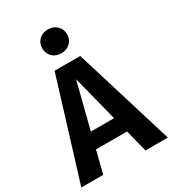

<svg xmlns="http://www.w3.org/2000/svg" viewBox="-228 -1045 1042 1161"><g transform="rotate(-30 293.0 -464.5)"><path d="M231 -905.5Q255 -929 293 -929Q331 -929 355.5 -905.5Q380 -882 380 -846Q380 -810 355.5 -786.5Q331 -763 293 -763Q255 -763 231 -786.5Q207 -810 207 -846Q207 -882 231 -905.5ZM439 0 400 -155H183L144 0H-9L204 -692H383L595 0ZM210 -264H372L291 -583Z"/></g></svg>

Font: Fira Sans SemiBold
Style: Regular
Weight: 600
Designer: bBox Type GmbH & Carrois Corporate GbR & Edenspiekermann AG
Foundry: bBox Type GmbH & Carrois Corporate GbR & Edenspiekermann AG
Version: Version 4.301;PS 004.301;hotconv 1.0.88;makeotf.lib2.5.64775